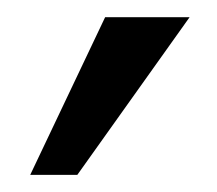

<svg xmlns="http://www.w3.org/2000/svg" viewBox="-20 -768 252 223"><path d="M69.8 -564.9H15.1L102.1 -748H200.2Z"/></svg>

Font: Brawler
Style: Regular
Weight: 400
Version: Version 1.000